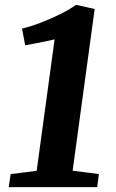

<svg xmlns="http://www.w3.org/2000/svg" viewBox="-20 -773 480 793"><path d="M24 -54 131.5 -67.5 205.5 -610.5Q186.5 -606 166.8 -601.8Q147 -597.5 126.2 -593.8Q105.5 -590 84 -586L71 -655Q105.5 -663 147.2 -679Q189 -695 228.5 -714.5Q268 -734 294 -753L371 -736L280 -68L388.5 -54L381.5 0H16Z"/></svg>

Font: Merriweather 20pt ExtraBold
Style: Italic
Weight: 800
Italic angle: -7.8°
Version: Version 2.101